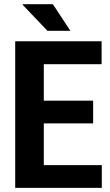

<svg xmlns="http://www.w3.org/2000/svg" viewBox="-20 -911 532 931"><path d="M431.6 -312.5Q372.1 -312.5 192.4 -312.5Q192.4 -261.7 192.4 -110.4Q262.7 -110.4 473.6 -110.4Q473.6 -83 473.6 0Q368.2 0 53.7 0Q53.7 -132.8 53.7 -533.2Q53.7 -578.1 53.7 -710.9Q158.2 -710.9 472.7 -710.9Q472.7 -683.6 472.7 -599.6Q402.3 -599.6 192.4 -599.6Q192.4 -555.7 192.4 -422.9Q252.9 -422.9 431.6 -422.9Q431.6 -395.5 431.6 -312.5ZM321.3 -761.7Q293.9 -761.7 210 -761.7Q179.7 -793 89.8 -887.7Q89.8 -888.7 90.8 -890.6Q127 -890.6 236.3 -890.6Q257.8 -858.4 321.3 -761.7Z"/></svg>

Font: Noto Sans Hebrew DECATHLON 
Style: Bold
Weight: 400
Designer: Monotype Design Team
Version: Version 2.000;GOOG;noto-fonts:20170220:a8a215d2e889